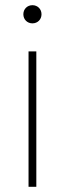

<svg xmlns="http://www.w3.org/2000/svg" viewBox="-20 -520 250 740"><path d="M105 -500C85 -500 70 -485 70 -465C70 -445 85 -430 105 -430C125 -430 140 -445 140 -465C140 -485 125 -500 105 -500ZM90 -322V200H120V-322Z"/></svg>

Font: Space Cowgirl Thin
Style: Regular
Weight: 100
Designer: Valery Marier
Foundry: Valery Marier
Version: Version 1.000;hotconv 1.0.109;makeotfexe 2.5.65596